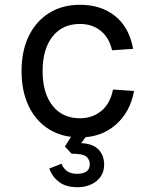

<svg xmlns="http://www.w3.org/2000/svg" viewBox="-20 -562 640 802"><path d="M314 12Q240 12 185 -22Q130 -56 100 -118.5Q70 -181 70 -265Q70 -349 100 -411Q130 -473 185 -507.5Q240 -542 314 -542Q403 -542 461.5 -494.5Q520 -447 536 -358L448 -352Q436 -405 400.5 -433.5Q365 -462 314 -462Q241 -462 199.5 -409.5Q158 -357 158 -265Q158 -173 199.5 -120.5Q241 -68 314 -68Q365 -68 402.5 -98Q440 -128 452 -188L540 -182Q524 -94 463.5 -41Q403 12 314 12ZM303 220Q255 220 226 197.5Q197 175 186 142L237 122Q254 164 301 164Q355 164 355 124Q355 105 341 92.5Q327 80 279 80L251 50L289 -10H353L319 36Q368 38 391.5 62.5Q415 87 415 126Q415 168 383.5 194Q352 220 303 220Z"/></svg>

Font: Geist Mono
Style: Regular
Weight: 400
Monospace: yes
Designer: Basement.studio, Andrés Briganti, Mateo Zaragoza
Foundry: Basement.studio, Vercel, Andrés Briganti, Guido Ferreyra, Mateo Zaragoza
Version: Version 1.500; ttfautohint (v1.8.4.7-5d5b)